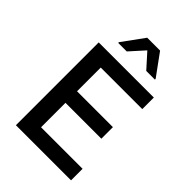

<svg xmlns="http://www.w3.org/2000/svg" viewBox="-261 -1018 1128 1128"><g transform="rotate(45 303.0 -454.5)"><path d="M92 0V-688H550V-592H205V-395H503V-299H205V-96H550V0ZM175 -767V-773L274 -909H381L480 -773V-767H408L327 -857L246 -767Z"/></g></svg>

Font: Saira Thin Medium
Style: Regular
Weight: 500
Version: Version 1.101